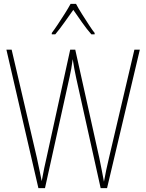

<svg xmlns="http://www.w3.org/2000/svg" viewBox="-20 -970 754 990"><path d="M701 -714 532 0H499L373 -567Q367 -595 363.5 -614Q360 -633 355 -665Q351 -634 347.5 -616Q344 -598 339 -574L212 0H178L13 -714H40L170 -157Q179 -113 185.5 -83.5Q192 -54 195 -36Q201 -69 208 -103Q215 -137 220 -157L342 -714H368L492 -156Q500 -119 504.5 -93.5Q509 -68 516 -33Q522 -66 528 -94.5Q534 -123 542 -156L673 -714ZM372 -950Q384 -927 403 -897Q422 -867 440 -839.5Q458 -812 468 -800V-793H451Q428 -819 403 -854.5Q378 -890 358 -919Q338 -891 312.5 -855Q287 -819 265 -793H247V-800Q260 -817 278 -844Q296 -871 314 -899.5Q332 -928 344 -950Z"/></svg>

Font: Noto Sans Telugu Condensed Thin
Style: Regular
Weight: 100
Width: 3
Designer: Jelle Bosma - Monotype Design Team
Foundry: Monotype Imaging Inc.
Version: Version 2.005; ttfautohint (v1.8.4.7-5d5b)